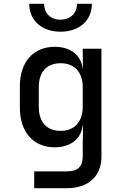

<svg xmlns="http://www.w3.org/2000/svg" viewBox="-20 -805 640 1005"><path d="M297 -639C395 -639 461 -698 461 -785H383C383 -735 348 -702 296 -702C245 -702 211 -735 211 -785H133C133 -698 199 -639 297 -639ZM414 -445H413C405 -516 349 -560 267 -560C154 -560 84 -480 84 -354V-241C84 -114 154 -34 267 -34C349 -34 405 -78 413 -149H415L413 -49V14C413 67 387 92 331 92H159V180H331C443 180 511 117 511 15V-550H413ZM298 -120C225 -120 183 -165 183 -246V-349C183 -429 225 -474 298 -474C369 -474 413 -428 413 -349V-246C413 -167 369 -120 298 -120Z"/></svg>

Font: Tekne LDO Medium
Style: Regular
Weight: 500
Monospace: yes
Designer: Alessio Laiso, Mario Rullo, Paolo Rosset
Foundry: Alessio Laiso
Version: Version 1.000;hotconv 1.0.109;makeotfexe 2.5.65596